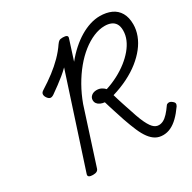

<svg xmlns="http://www.w3.org/2000/svg" viewBox="-216 -1234 1475 1472"><g transform="rotate(-30 521.5 -498.0)"><path d="M818 19Q781 19 753 3Q725 -13 701.5 -44.5Q678 -76 657.5 -123.5Q637 -171 615 -234Q605 -264 597.5 -288Q590 -312 583 -332.5Q576 -353 569.5 -375Q563 -397 555 -423Q535 -425 518 -432.5Q501 -440 491.5 -453Q482 -466 482 -483Q482 -506 500 -521Q518 -536 546 -536Q570 -536 588.5 -526Q607 -516 618 -503Q674 -521 724.5 -547.5Q775 -574 816.5 -606.5Q858 -639 888.5 -675.5Q919 -712 935.5 -751Q952 -790 952 -830Q952 -867 938.5 -889Q925 -911 901 -921Q877 -931 845 -931Q797 -931 746 -909.5Q695 -888 645.5 -849Q596 -810 551 -755.5Q506 -701 468.5 -635Q431 -569 404 -495L249 -14Q245 0 233 7Q221 14 198 14Q176 14 165 7Q154 0 159 -16L418 -811Q393 -786 365 -763Q337 -740 306.5 -717.5Q276 -695 242 -671Q221 -657 207 -662Q193 -667 182 -685Q172 -701 174 -715.5Q176 -730 195 -741Q254 -778 304.5 -816.5Q355 -855 397 -897.5Q439 -940 470 -986Q482 -1003 492 -1009Q502 -1015 524 -1015Q547 -1015 557.5 -1008Q568 -1001 562 -985L506 -810Q545 -858 587.5 -896Q630 -934 674.5 -960.5Q719 -987 763.5 -1001Q808 -1015 851 -1015Q908 -1015 951.5 -995.5Q995 -976 1019 -935Q1043 -894 1043 -832Q1043 -784 1025 -736Q1007 -688 972.5 -644Q938 -600 889 -561Q840 -522 777 -490.5Q714 -459 640 -437Q646 -415 652.5 -394.5Q659 -374 665.5 -353.5Q672 -333 679.5 -311Q687 -289 696 -262Q711 -214 725 -179.5Q739 -145 752 -122.5Q765 -100 777 -87.5Q789 -75 801.5 -69.5Q814 -64 828 -64Q848 -64 868 -74.5Q888 -85 909.5 -108Q931 -131 956 -167Q962 -175 975 -176.5Q988 -178 1001 -169Q1020 -156 1022 -145Q1024 -134 1016 -121Q983 -74 951 -43Q919 -12 886 3.5Q853 19 818 19Z"/></g></svg>

Font: Playwrite US Trad
Style: Regular
Weight: 400
Designer: Veronika Burian, José Scaglione
Foundry: TypeTogether
Version: Version 1.002